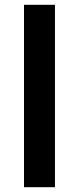

<svg xmlns="http://www.w3.org/2000/svg" viewBox="-20 -780 329 800"><path d="M209 0H80V-760H209Z"/></svg>

Font: Noto Sans NKo Unjoined SemiBold
Style: Regular
Weight: 600
Designer: Monotype Design Team
Foundry: Monotype Imaging Inc.
Version: Version 2.004